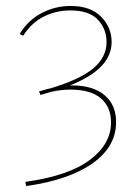

<svg xmlns="http://www.w3.org/2000/svg" viewBox="-20 -484 455 645"><path d="M370 -74Q370 9 290.5 65Q211 121 68 141L65 127Q210 107 281.5 53.5Q353 0 353 -73Q353 -124 319 -153.5Q285 -183 216 -183Q187 -183 154 -176Q144 -173 134.5 -170.5Q125 -168 116 -165L111 -177L126 -181Q130 -182 136 -184Q142 -186 149 -187Q249 -217 293.5 -254.5Q338 -292 338 -343Q338 -386 309 -417.5Q280 -449 216 -449Q169 -449 127.5 -428.5Q86 -408 58 -364L46 -370Q75 -417 120.5 -440.5Q166 -464 217 -464Q284 -464 319.5 -428Q355 -392 355 -343Q355 -298 321 -262Q287 -226 215 -197H223Q292 -197 331 -164.5Q370 -132 370 -74Z"/></svg>

Font: Ysabeau SC Thin
Style: Regular
Weight: 200
Designer: Christian Thalmann (Catharsis Fonts)
Version: Version 0.003